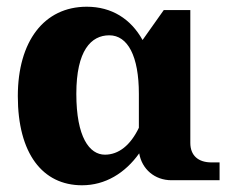

<svg xmlns="http://www.w3.org/2000/svg" viewBox="-20 -536 688 571"><path d="M393 -257V-156C368 -104 333 -76 292 -76C246 -76 207 -128 207 -257C207 -386 251 -431 305 -431C360 -431 393 -369 393 -257ZM33 -250C33 -80 106 15 224 15C293 15 352 -21 394 -80C402 -33 440 0 490 0H633V-53H609C569 -53 546 -74 546 -111V-506H467L404 -417C369 -480 312 -516 238 -516C111 -516 33 -413 33 -250Z"/></svg>

Font: LT Superior Serif ExtraBold
Style: Regular
Weight: 800
Designer: Daniel Lyons
Foundry: LyonsType
Version: Version 2.120;FEAKit 1.0